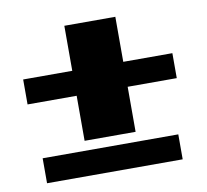

<svg xmlns="http://www.w3.org/2000/svg" viewBox="-66 -643 750 697"><g transform="rotate(-10 308.5 -294.0)"><path d="M214 -312H33V-404H214V-570H402V-404H583V-312H402V-146H214ZM53 -110H553V-18H53Z"/></g></svg>

Font: Taviraj ExtraBold
Style: Regular
Weight: 800
Designer: Katatrad Team
Foundry: CadsonDemak
Version: Version 1.001